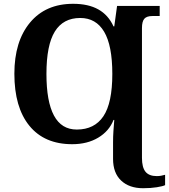

<svg xmlns="http://www.w3.org/2000/svg" viewBox="-20 -745 884 1005"><path d="M55.2 -358.9Q55.2 -528.3 137 -626.7Q218.8 -725.1 362.8 -725.1Q442.4 -725.1 494.6 -695.8Q546.9 -666.5 574.2 -606.9H578.1L592.8 -713.9H815.9V-661.1H777.8Q748 -661.1 735.6 -647Q723.1 -632.8 723.1 -598.1V81.1Q723.1 131.3 741.7 154.1Q760.3 176.8 800.8 176.8Q813 176.8 823.2 174.8Q833.5 172.9 844.2 169.9V224.1Q832.5 230 801 235.1Q769.5 240.2 729 240.2Q656.7 240.2 614.3 200.4Q571.8 160.6 571.8 86.9V0Q571.8 -30.8 573.7 -58.6Q575.7 -86.4 578.1 -117.2H574.2Q551.3 -58.6 494.1 -24.4Q437 9.8 357.9 9.8Q212.4 9.8 133.8 -86.7Q55.2 -183.1 55.2 -358.9ZM567.9 -357.9Q567.9 -506.8 525.1 -578.9Q482.4 -650.9 399.9 -650.9Q311 -650.9 267.1 -580.1Q223.1 -509.3 223.1 -357.9Q223.1 -213.4 262.5 -140.1Q301.8 -66.9 381.8 -66.9Q474.6 -66.9 521.2 -136.5Q567.9 -206.1 567.9 -357.9Z"/></svg>

Font: Droid Serif
Style: Bold
Weight: 700
Designer: Monotype Design team
Foundry: Monotype Imaging Inc.
Version: Version 1.03